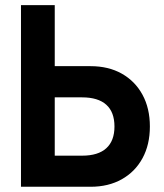

<svg xmlns="http://www.w3.org/2000/svg" viewBox="-20 -713 626 733"><path d="M182.1 0V-118.7H293.5Q354.5 -118.7 385.7 -147Q417 -175.3 417 -230Q417 -285.2 385.7 -313.2Q354.5 -341.3 293.5 -341.3H172.4V-460.4H325.7Q394.1 -460.4 444.8 -431.9Q495.6 -403.3 523.9 -351.5Q552.2 -299.6 552.2 -230.1Q552.2 -160.6 524 -108.9Q495.8 -57.2 444.9 -28.6Q394 0 325.7 0ZM60.1 0V-693.4H189V0Z"/></svg>

Font: Cascadia Mono PL
Style: Regular
Weight: 400
Monospace: yes
Designer: Aaron Bell
Foundry: Saja Typeworks
Version: Version 2102.003